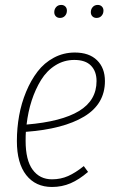

<svg xmlns="http://www.w3.org/2000/svg" viewBox="-20 -742 465 772"><path d="M221.2 -669.9Q210.9 -669.9 204.6 -676.3Q198.2 -682.6 198.2 -692.9Q198.2 -705.1 205.8 -713.6Q213.4 -722.2 226.1 -722.2Q236.3 -722.2 242.7 -715.8Q249 -709.5 249 -699.2Q249 -687 241.5 -678.5Q233.9 -669.9 221.2 -669.9ZM368.2 -669.9Q357.9 -669.9 351.6 -676.3Q345.2 -682.6 345.2 -692.9Q345.2 -705.1 352.8 -713.6Q360.4 -722.2 373 -722.2Q383.3 -722.2 389.6 -715.8Q396 -709.5 396 -699.2Q396 -687 388.4 -678.5Q380.9 -669.9 368.2 -669.9ZM401.9 -416Q401.9 -323.7 318.4 -273.4Q234.9 -223.1 84 -211.9Q83 -199.7 83 -175.8Q83 -98.1 111.3 -59.6Q139.6 -21 189 -21Q224.1 -21 253.9 -34.2Q283.7 -47.4 316.9 -74.2L334 -50.8Q298.3 -20 263.7 -5.1Q229 9.8 189 9.8Q123 9.8 85.4 -38.1Q47.9 -85.9 47.9 -174.8Q47.9 -226.6 56.9 -276.9Q65.9 -327.1 85 -373Q104 -418.9 130.9 -454.1Q157.7 -489.3 196.5 -510Q235.4 -530.8 280.8 -530.8Q338.4 -530.8 370.1 -499.8Q401.9 -468.8 401.9 -416ZM278.8 -501Q237.3 -501 202.6 -479.2Q168 -457.5 145 -420.2Q122.1 -382.8 107.4 -337.6Q92.8 -292.5 86.9 -241.2Q227.5 -252.9 297.9 -295.7Q368.2 -338.4 368.2 -416Q368.2 -455.1 345.9 -478Q323.7 -501 278.8 -501Z"/></svg>

Font: Fira Sans Compressed UltraLight
Style: Italic
Weight: 200
Width: 3
Italic angle: -8°
Designer: Carrois Corporate & Edenspiekermann AG
Foundry: Carrois Corporate GbR & Edenspiekermann AG
Version: Version 4.203;PS 004.203;hotconv 1.0.88;makeotf.lib2.5.64775